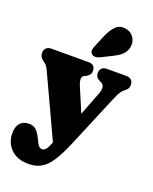

<svg xmlns="http://www.w3.org/2000/svg" viewBox="-177 -830 926 1164"><g transform="rotate(20 286.0 -248.0)"><path d="M245.5 73 249 65.5 61.5 -337.5Q52.5 -357 43.8 -364Q35 -371 23.5 -380.5Q1 -398 1 -422Q1 -442.5 13 -454.2Q25 -466 45.5 -466H285.5Q328.5 -466 328.5 -424.5Q328.5 -409 320.5 -399.2Q312.5 -389.5 298.5 -382.5L287.5 -377Q276.5 -371.5 275.2 -355.5Q274 -339.5 285.5 -311.5L351 -157L409 -307.5Q430 -362 398 -377.5L387 -382.5Q360 -395.5 360 -424.5Q360 -444 371.8 -455Q383.5 -466 404 -466H529Q549.5 -466 561.5 -455Q573.5 -444 573.5 -424.5Q573.5 -411.5 568.8 -401.8Q564 -392 551 -382.5Q538.5 -373 528.2 -358.8Q518 -344.5 503.5 -310L357 39Q326.5 111 297.5 155Q268.5 199 234.2 218.8Q200 238.5 152 238.5Q81 238.5 39.5 198.2Q-2 158 -2 94.5Q-2 55 17.8 31.5Q37.5 8 74 8Q104.5 8 121.2 24.2Q138 40.5 155 74.5L166.5 98.5Q180.5 126.5 199 126.5Q211.5 126.5 222.5 115.5Q233.5 104.5 245.5 73ZM319 -646Q338 -690 363.2 -715.5Q388.5 -741 429.5 -733.5Q464 -727.5 481.5 -700Q499 -672.5 493.5 -641.5Q488.5 -612 469.5 -592Q450.5 -572 411 -552.5L338.5 -516.5Q325 -510 310.5 -510.2Q296 -510.5 287.5 -520Q278 -531 279.8 -544Q281.5 -557 288 -571.5Z"/></g></svg>

Font: Fraunces 72pt S100 Black
Style: Regular
Weight: 900
Version: Version 1.000; ttfautohint (v1.8.3)